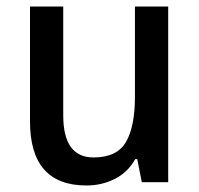

<svg xmlns="http://www.w3.org/2000/svg" viewBox="-20 -559 611 589"><path d="M496 -539V0H415L401 -71H395Q372 -30 332 -10Q292 10 245 10Q72 10 72 -187V-539H174V-205Q174 -76 267 -76Q339 -76 366.5 -123.5Q394 -171 394 -263V-539Z"/></svg>

Font: Noto Sans Gurmukhi UI SemiCondensed Medium
Style: Regular
Weight: 500
Width: 4
Designer: Jelle Bosma - Monotype Design Team
Foundry: Monotype Imaging Inc.
Version: Version 2.004; ttfautohint (v1.8.4.7-5d5b)